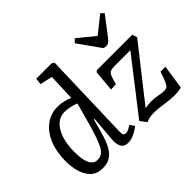

<svg xmlns="http://www.w3.org/2000/svg" viewBox="-154 -1061 1358 1358"><g transform="rotate(-45 525.0 -381.5)"><path d="M465 -86Q464 -64 469.5 -55Q475 -46 491 -46Q505 -46 519 -53.5Q533 -61 548 -71L571 -37Q560 -27 540.5 -15Q521 -3 499 5.5Q477 14 456 14Q413 14 398.5 -14.5Q384 -43 388 -86L404 -274L397 -275L374 -189Q358 -129 337.5 -83Q317 -37 284.5 -11.5Q252 14 198 14Q145 14 111.5 -16Q78 -46 62.5 -96.5Q47 -147 47 -206Q47 -300 76 -370.5Q105 -441 157.5 -481Q210 -521 280 -521Q310 -521 342 -513Q374 -505 392 -496L400 -698L307 -719L313 -767H469L485 -756ZM214 -54Q238 -54 256 -65Q274 -76 289.5 -104Q305 -132 322.5 -183.5Q340 -235 362 -316L395 -437Q376 -447 343.5 -453.5Q311 -460 288 -460Q241 -460 207 -427.5Q173 -395 155 -339Q137 -283 137 -211Q137 -54 214 -54ZM658 -507H1013L1025 -470L712 -72Q728 -76 744 -77.5Q760 -79 776 -79Q808 -79 839 -72.5Q870 -66 895 -66Q910 -66 920.5 -73.5Q931 -81 942 -105.5Q953 -130 970 -181H1019L992 0Q947 11 901.5 8Q856 5 813 -2Q770 -9 731 -9Q702 -9 684 -4.5Q666 0 652 7L617 -41L926 -439H767Q741 -439 726.5 -432.5Q712 -426 703.5 -405Q695 -384 684 -342L633 -339L647 -496ZM683 -752 708 -777 834 -674 961 -775 983 -752 875 -611Q862 -594 851.5 -587Q841 -580 830 -580Q814 -580 802 -584Z"/></g></svg>

Font: Literata 12pt
Style: Italic
Weight: 400
Italic angle: -2°
Designer: Latin by Veronika Burian and Jose Scaglione. Greek by Irene Vlachou. Cyrillic by Vera Evstafieva
Foundry: TypeTogether
Version: Version 3.002